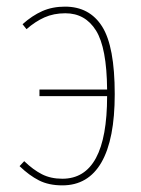

<svg xmlns="http://www.w3.org/2000/svg" viewBox="-20 -549 425 579"><path d="M326 -265Q326 -129 286 -59.5Q246 10 168 10Q127 10 97.5 -5Q68 -20 39 -48L53 -63Q80 -37 106.5 -23.5Q133 -10 168 -10Q303 -10 303 -259H99V-279H303Q302 -405 269.5 -457Q237 -509 177 -509Q142 -509 114 -496.5Q86 -484 60 -461L48 -476Q77 -502 107.5 -515.5Q138 -529 176 -529Q250 -529 288 -469Q326 -409 326 -265Z"/></svg>

Font: Fira Sans Extra Condensed Thin
Style: Regular
Weight: 250
Width: 1
Designer: Carrois Corporate & Edenspiekermann AG
Foundry: Carrois Corporate GbR & Edenspiekermann AG
Version: Version 4.203